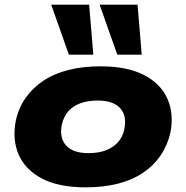

<svg xmlns="http://www.w3.org/2000/svg" viewBox="-20 -794 800 825"><path d="M348 11Q233 11 161 -26.5Q89 -64 60.5 -129Q32 -194 48 -276Q60 -331 90.5 -374Q121 -417 167 -447.5Q213 -478 274.5 -493.5Q336 -509 412 -509Q527 -509 599 -471.5Q671 -434 699.5 -369.5Q728 -305 712 -223Q699 -168 669 -124.5Q639 -81 593 -50.5Q547 -20 485.5 -4.5Q424 11 348 11ZM360 -136Q403 -136 434.5 -148Q466 -160 486.5 -182.5Q507 -205 514 -238Q526 -296 496.5 -329Q467 -362 399 -362Q358 -362 326 -350.5Q294 -339 274 -316.5Q254 -294 246 -260Q234 -203 263.5 -169.5Q293 -136 360 -136ZM484 -559 408 -774H571L589 -559ZM276 -559 200 -774H363L381 -559Z"/></svg>

Font: Nunito Sans 10pt Expanded Black
Style: Italic
Weight: 900
Width: 7
Italic angle: -9°
Designer: Vernon Adams
Foundry: Vernon Adams
Version: Version 3.101;gftools[0.9.27]